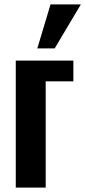

<svg xmlns="http://www.w3.org/2000/svg" viewBox="-20 -854 388 874"><path d="M149.9 -633.8 210 -834H348.1L229 -633.8ZM51.8 0V-578.1H314V-483.9H188V0Z"/></svg>

Font: Oswald Medium
Style: Regular
Weight: 500
Designer: Vernon Adams
Foundry: Vernon Adams
Version: Version 4.103